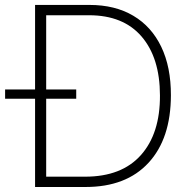

<svg xmlns="http://www.w3.org/2000/svg" viewBox="-35 -747 770 767"><path d="M306.8 0H105.1V-727.3H322.4Q424.7 -727.3 497.5 -684.1Q570.3 -641 609.2 -560Q648.1 -479 647.7 -366.1Q647.4 -193.2 558.2 -96.6Q469.1 0 306.8 0ZM149.5 -41.2H305Q451 -41.2 527.9 -127.5Q604.8 -213.8 604 -366.1Q603.7 -516 530.7 -601Q457.7 -686.1 320.7 -686.1H149.5ZM-14.6 -352.6V-389.6H269.5V-352.6Z"/></svg>

Font: Inter Extra Light BETA
Style: Regular
Weight: 200
Designer: Rasmus Andersson
Foundry: rsms
Version: Version 3.011;git-f93a4a705